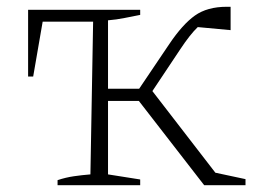

<svg xmlns="http://www.w3.org/2000/svg" viewBox="-20 -547 785 567"><path d="M150 0V-15Q174 -23 198 -26.5Q222 -30 247 -32L255 -483H106L78 -321H63V-518H394V-503Q373 -499 348.5 -494Q324 -489 299 -487V-285H391L480 -417Q519 -475 555.5 -501Q592 -527 650 -527Q655 -527 661 -527V-458L564 -467Q541 -445 512 -401L430 -278L616 -37L705 -18V0H583L390 -249H299V-32L394 -17V0Z"/></svg>

Font: Piazzolla SC ExtraLight
Style: Regular
Weight: 200
Designer: Juan Pablo del Peral
Foundry: Huerta Tipografica
Version: Version 1.330